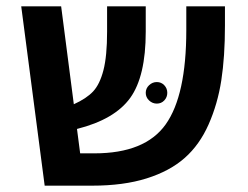

<svg xmlns="http://www.w3.org/2000/svg" viewBox="-20 -586 783 606"><path d="M568 -566H690V-505Q690 -407 678.5 -332.5Q667 -258 638.5 -193.5Q610 -129 563 -87.5Q516 -46 443 -23Q370 0 271 0H121L47 -566H173L213 -257Q253 -275 274 -297.5Q295 -320 306.5 -364.5Q318 -409 318 -486V-566H440V-486Q440 -345 391 -277Q342 -209 223 -179L233 -102H278Q438 -102 503 -193.5Q568 -285 568 -491ZM498.5 -269Q489 -259 475 -259Q461 -259 450.5 -269Q440 -279 440 -293Q440 -307 450.5 -317Q461 -327 475 -327Q489 -327 498.5 -317Q508 -307 508 -293Q508 -279 498.5 -269Z"/></svg>

Font: FiraGO Medium
Style: Regular
Weight: 500
Designer: bBox Type
Foundry: bBox Type GmbH
Version: Version 1.001;PS 001.001;hotconv 1.0.88;makeotf.lib2.5.64775